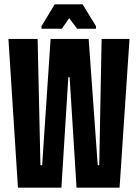

<svg xmlns="http://www.w3.org/2000/svg" viewBox="-20 -868 638 888"><path d="M63 0 19 -688H154L167 -104H175L214 -688H390L432 -104H439L450 -688H579L533 0H334L302 -511H296L264 0ZM172 -735V-747L233 -848H362L424 -747V-735H337L300 -784L266 -735Z"/></svg>

Font: Saira UltraCondensed Black
Style: Regular
Weight: 900
Width: 1
Designer: Hector Gatti with collaboration of the Omnibus-Type team
Foundry: Omnibus-Type
Version: Version 1.101